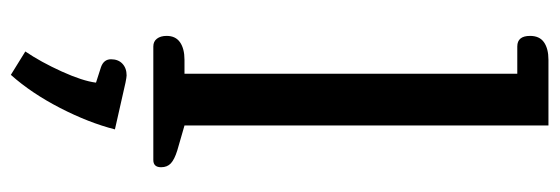

<svg xmlns="http://www.w3.org/2000/svg" viewBox="-350 -400 1006 345"><g transform="rotate(90 152.5 -227.0)"><path d="M44 -24Q44 -40 55.5 -48Q67 -56 87 -56H112V-654H63Q44 -654 44 -677Q44 -694 55.5 -702Q67 -710 87 -710H205V-56L250 -43Q266 -38 273 -31.5Q280 -25 280 -14Q280 0 267 0H63Q54 0 49 -6.5Q44 -13 44 -24ZM72 230Q91 202 108 164.5Q125 127 128 103L100 94Q86 89 86 76Q86 63 94 55.5Q102 48 115 48Q118 48 128 50L212 69Q200 116 173.5 167.5Q147 219 114 256Z"/></g></svg>

Font: Maitree Medium
Style: Regular
Weight: 500
Designer: CadsonDemak Team
Foundry: CadsonDemak
Version: Version 1.000